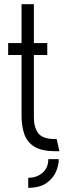

<svg xmlns="http://www.w3.org/2000/svg" viewBox="-20 -723 306 918"><path d="M115 175V127Q156 127 183.5 103Q211 79 211 38H261Q261 68 247 99.5Q233 131 201 153Q169 175 115 175ZM240 0Q178 -1 144 -22Q110 -43 96.5 -81Q83 -119 83 -171V-460H19V-517H83V-703H142V-517H206V-460H142V-162Q142 -114 163 -86Q184 -58 245 -58H251L264 0Z"/></svg>

Font: Stick No Bills Light
Style: Regular
Weight: 300
Version: Version 2.000